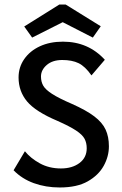

<svg xmlns="http://www.w3.org/2000/svg" viewBox="-20 -817 540 848"><path d="M244 11Q182 11 129.5 -8Q77 -27 40 -65L90 -149Q115 -118 156 -95.5Q197 -73 249 -73Q299 -73 331 -97Q363 -121 363 -162Q363 -186 353.5 -204Q344 -222 316 -240.5Q288 -259 234 -283Q137 -324 99.5 -369Q62 -414 62 -475Q62 -520 87 -556Q112 -592 156 -612.5Q200 -633 258 -633Q370 -633 443 -553L384 -484Q356 -524 327 -538Q298 -552 255 -552Q212 -552 186.5 -530Q161 -508 161 -479Q161 -456 171 -438.5Q181 -421 210.5 -402Q240 -383 298 -358Q361 -330 396.5 -303Q432 -276 446.5 -244.5Q461 -213 461 -171Q461 -126 438 -84.5Q415 -43 367.5 -16Q320 11 244 11ZM122 -651 87 -700 242 -797H270L425 -701L390 -651L257 -719Z"/></svg>

Font: Inconsolata SemiBold
Style: Regular
Weight: 600
Monospace: yes
Designer: Raph Levien, Cyreal, Brenton Simpson
Foundry: Raph Levien, Cyreal, Google
Version: Version 3.100; ttfautohint (v1.8.4.7-5d5b)